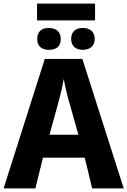

<svg xmlns="http://www.w3.org/2000/svg" viewBox="-20 -1043 705 1063"><path d="M665 0 436 -716.8H228L0 0H175.8L217.8 -169.9H449.2L490.2 0ZM253.9 -296.9 299.8 -462.9C311 -503.4 323.7 -552.7 333 -606C342.3 -552.7 355 -504.4 367.2 -462.9L414.1 -296.9ZM185.1 -1022.9V-930.2H506.3V-1022.9ZM250 -888.2C210.4 -888.2 186 -868.2 186 -827.1C186 -788.1 210.4 -767.1 250 -767.1C294.4 -767.1 316.4 -787.1 316.4 -827.1C316.4 -868.2 289.1 -888.2 250 -888.2ZM438 -888.2C399.4 -888.2 374 -868.2 374 -827.1C374 -788.1 399.4 -767.1 438 -767.1C477.1 -767.1 504.4 -788.1 504.4 -827.1C504.4 -868.2 477.1 -888.2 438 -888.2Z"/></svg>

Font: Avrile Sans
Style: Bold
Weight: 700
Designer: Monotype Design Team, Google (font), Stefan Peev (BGR Cyrillic), Cristiano Sobral (main changes)
Foundry: The Avrile Sans Project Authors
Version: Version 3.110